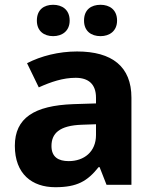

<svg xmlns="http://www.w3.org/2000/svg" viewBox="-20 -865 644 802"><path d="M134 -779C134 -735 164 -714 202 -714C239 -714 271 -735 271 -779C271 -825 239 -845 202 -845C164 -845 134 -825 134 -779ZM331 -779C331 -735 361 -714 400 -714C437 -714 469 -735 469 -779C469 -825 437 -845 400 -845C361 -845 331 -825 331 -779ZM302 -650C225 -650 151 -631 93 -601L142 -500C193 -523 243 -540 296 -540C349 -540 381 -514 381 -457V-433L286 -430C123 -424 42 -372 42 -256C42 -138 114 -83 211 -83C302 -83 345 -108 392 -167H396L425 -93H529V-457C529 -587 448 -650 302 -650ZM323 -344 381 -346V-301C381 -231 331 -192 267 -192C224 -192 195 -209 195 -255C195 -307 227 -341 323 -344Z"/></svg>

Font: Noto Sans Telugu UI
Style: Bold
Weight: 700
Designer: Jelle Bosma - Monotype Design Team
Foundry: Monotype Imaging Inc.
Version: Version 2.005